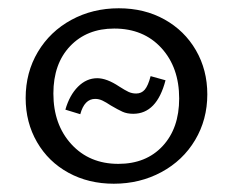

<svg xmlns="http://www.w3.org/2000/svg" viewBox="-20 -439 564 464"><path d="M42 -202Q42 -264 71.5 -313.5Q101 -363 152.5 -391Q204 -419 267 -419Q329 -419 377.5 -392Q426 -365 453.5 -317.5Q481 -270 481 -211Q481 -150 451.5 -100.5Q422 -51 370 -23Q318 5 255 5Q194 5 145.5 -21.5Q97 -48 69.5 -95.5Q42 -143 42 -202ZM413 -201Q413 -276 370 -323Q327 -370 256 -370Q190 -370 149.5 -327.5Q109 -285 109 -213Q109 -138 152.5 -90.5Q196 -43 266 -43Q333 -43 373 -86Q413 -129 413 -201ZM248 -184Q236 -192 227.5 -196Q219 -200 210 -200Q184 -200 174 -163L138 -174Q148 -209 168.5 -229.5Q189 -250 215 -250Q238 -250 268 -230Q282 -221 290.5 -217Q299 -213 309 -213Q322 -213 330 -222.5Q338 -232 344 -255L380 -245Q359 -164 302 -164Q287 -164 276 -169Q265 -174 248 -184Z"/></svg>

Font: LXGW Bright TC
Style: Regular
Weight: 400
Designer: Christian Thalmann (Catharsis Fonts)
Foundry: LXGW / Christian Thalmann (Catharsis Fonts) / Fontworks Inc.
Version: Version 5.501